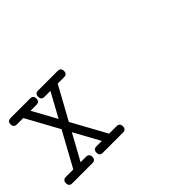

<svg xmlns="http://www.w3.org/2000/svg" viewBox="-76 -979 1356 1356"><g transform="rotate(-45 602.0 -301.0)"><path d="M472.7 -554.2 336.9 -307.1 479.5 -47.4H553.2Q585.4 -47.4 585.4 -15.1Q585.4 16.6 553.2 16.6H353Q321.3 16.6 321.3 -15.1Q321.3 -47.4 353 -47.4H406.7L300.8 -240.7L194.3 -47.4H248.5Q280.3 -47.4 280.3 -15.1Q280.3 16.6 248.5 16.6H47.9Q16.1 16.6 16.1 -15.1Q16.1 -47.4 47.9 -47.4H121.6L264.2 -307.1L128.9 -554.2H65.9Q33.7 -554.2 33.7 -585.9Q33.7 -617.7 65.9 -617.7H260.3Q292 -617.7 292 -585.9Q292 -554.2 260.3 -554.2H201.2L300.8 -373L399.9 -554.2H340.8Q309.1 -554.2 309.1 -585.9Q309.1 -617.7 340.8 -617.7H535.6Q567.4 -617.7 567.4 -585.9Q567.4 -554.2 535.6 -554.2Z"/></g></svg>

Font: Erica Type
Style: Italic
Weight: 400
Monospace: yes
Designer: Peter Wiegel
Foundry: Peter Wiegel
Version: Version 1.000 2010 initial release